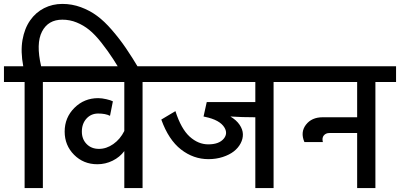

<svg xmlns="http://www.w3.org/2000/svg" viewBox="-45 -955 2033 976"><path d="M80.1 1V-538.1H-24.9V-618.2H73.2Q59.1 -692.9 69.3 -751.7Q79.6 -810.5 108.2 -851.3Q136.7 -892.1 179.2 -913.6Q221.7 -935.1 272 -935.1Q320.8 -935.1 366 -918.5Q411.1 -901.9 448.2 -874.5Q485.4 -847.2 524.2 -802.2Q563 -757.3 595 -710.4Q627 -663.6 666 -598.1L597.2 -544.9Q558.6 -610.8 531 -653.6Q503.4 -696.3 470.5 -738Q437.5 -779.8 408.4 -803.2Q379.4 -826.7 344.7 -840.8Q310.1 -855 272 -855Q199.7 -855 168.5 -794.4Q137.2 -733.9 164.1 -618.2H277.8V-538.1H172.9V1Z M228 -618.2H785.2V-538.1H679.7V1H586.9V-187Q564 -156.2 527.6 -138.2Q491.2 -120.1 449.7 -120.1Q379.4 -120.1 331.5 -168.2Q283.7 -216.3 283.7 -286.1Q283.7 -357.4 333.3 -406.7Q382.8 -456.1 454.1 -456.1Q472.7 -456.1 495.8 -450.7Q519 -445.3 528.8 -439.9L514.2 -366.2Q491.7 -377.9 454.1 -377.9Q418 -377.9 394.5 -352.1Q371.1 -326.2 371.1 -286.1Q371.1 -247.6 395.3 -222.9Q419.4 -198.2 458 -198.2Q496.1 -198.2 531 -222.7Q565.9 -247.1 586.9 -289.1V-538.1H228Z M735.8 -618.2H1450.7V-538.1H1345.7V1H1252.9V-358.9Q1184.6 -358.9 1126 -362.8Q1156.7 -344.7 1172.9 -320.8Q1189 -296.9 1189.7 -273.2Q1190.4 -249.5 1178.2 -226.3Q1166 -203.1 1143.6 -185.5Q1121.1 -168 1087.4 -157Q1053.7 -146 1014.6 -146Q938.5 -146 875.2 -195.1Q812 -244.1 774.9 -347.2L846.7 -390.1Q875.5 -300.3 918.9 -260.7Q962.4 -221.2 1013.7 -221.2Q1068.8 -221.2 1092.8 -250.5Q1113.8 -276.4 1096.2 -306.2Q1072.8 -345.7 996.1 -361.3Q993.2 -362.3 989.7 -362.8L1005.9 -436H1252.9V-538.1H735.8Z M1401.4 -618.2H1968.3V-538.1H1863.3V1H1770.5V-278.8H1629.4Q1611.3 -278.8 1601.1 -266.6Q1590.8 -254.4 1596.2 -232.9H1502.4Q1481 -282.7 1510 -320.8Q1539.1 -358.9 1595.2 -358.9H1770.5V-538.1H1401.4Z"/></svg>

Font: LT Superior Med
Style: Regular
Weight: 500
Designer: Daniel Lyons
Foundry: LyonsType
Version: Version 1.000